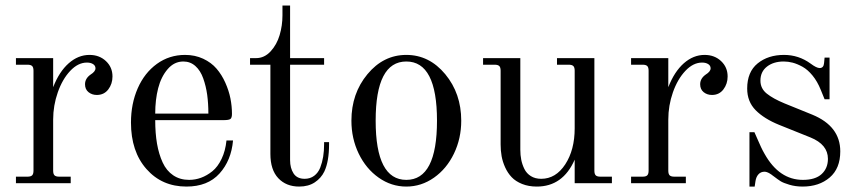

<svg xmlns="http://www.w3.org/2000/svg" viewBox="-20 -668 3126 700"><path d="M173.8 -456.1V-350.1Q195.8 -406.7 230.5 -437.3Q265.1 -467.8 306.2 -467.8Q342.3 -467.8 366.2 -445.3Q390.1 -422.9 390.1 -389.2Q390.1 -362.3 374.8 -342Q359.4 -321.8 333 -321.8Q315.4 -321.8 302.7 -332Q290 -342.3 290 -360.8Q290 -381.8 310.1 -396Q328.1 -407.2 328.1 -418.9Q328.1 -428.7 319.3 -434.3Q310.5 -439.9 296.9 -439.9Q264.6 -439.9 236.1 -409.7Q207.5 -379.4 190.7 -331.3Q173.8 -283.2 173.8 -231.9V-45.9Q173.8 -33.7 178.7 -28.8Q183.6 -23.9 195.8 -23.9H237.8V0H38.1V-23.9H80.1Q92.3 -23.9 97.2 -28.8Q102.1 -33.7 102.1 -45.9V-410.2Q102.1 -422.4 97.2 -427.2Q92.3 -432.1 80.1 -432.1H38.1V-456.1Z M648.4 -443.8Q615.2 -443.8 591.3 -416Q567.4 -388.2 556.6 -346.2Q545.9 -304.2 545.9 -253.9H739.7Q739.7 -290.5 735.4 -322.3Q731 -354 720.9 -382.3Q710.9 -410.6 692.4 -427.2Q673.8 -443.8 648.4 -443.8ZM654.8 -467.8Q690.9 -467.8 720.7 -453.9Q750.5 -439.9 769.5 -417.7Q788.6 -395.5 801.5 -366.5Q814.5 -337.4 820.1 -309.1Q825.7 -280.8 825.7 -252.9Q825.7 -238.8 820.3 -234.4Q814.9 -230 794.4 -230H545.9Q545.9 -182.1 552.5 -144Q559.1 -106 573 -75.7Q586.9 -45.4 611.6 -28.8Q636.2 -12.2 669.4 -12.2Q691.9 -12.2 713.1 -20Q734.4 -27.8 754.2 -43.7Q773.9 -59.6 787.8 -88.6Q801.8 -117.7 805.7 -155.8H829.6Q823.2 -83 780.3 -35.4Q737.3 12.2 659.7 12.2Q570.3 12.2 513.9 -51.8Q457.5 -115.7 457.5 -221.2Q457.5 -290 482.2 -346.2Q506.8 -402.3 552 -435.1Q597.2 -467.8 654.8 -467.8Z M1037.6 -647.9V-456.1H1161.6V-432.1H1037.6V-84Q1037.6 -55.2 1050.3 -35.6Q1063 -16.1 1090.8 -16.1Q1110.8 -16.1 1125.5 -27.1Q1140.1 -38.1 1147.5 -56.9Q1154.8 -75.7 1158.2 -96.7Q1161.6 -117.7 1161.6 -142.1V-149.9H1179.7V-142.1Q1179.7 -79.6 1162.6 -43Q1150.9 -18.6 1127.7 -3.2Q1104.5 12.2 1070.8 12.2Q1023.4 12.2 994.6 -18.3Q965.8 -48.8 965.8 -106.9V-432.1H891.6V-456.1H913.6Q943.8 -456.1 966.6 -480.7Q989.3 -505.4 999.5 -540Q1009.8 -574.7 1009.8 -611.8V-647.9Z M1573.2 -228Q1573.2 -443.8 1461.4 -443.8Q1349.6 -443.8 1349.6 -228Q1349.6 -12.2 1461.4 -12.2Q1573.2 -12.2 1573.2 -228ZM1661.6 -228Q1661.6 -163.1 1635 -107.9Q1608.4 -52.7 1562.3 -20.3Q1516.1 12.2 1461.4 12.2Q1406.7 12.2 1360.6 -20.3Q1314.5 -52.7 1287.8 -107.9Q1261.2 -163.1 1261.2 -228Q1261.2 -327.1 1319.6 -397.5Q1377.9 -467.8 1461.4 -467.8Q1544.9 -467.8 1603.3 -397.5Q1661.6 -327.1 1661.6 -228Z M2210.9 0H2075.2V-85.9Q2032.2 12.2 1937 12.2Q1907.2 12.2 1883.5 2.7Q1859.9 -6.8 1845.5 -22Q1831.1 -37.1 1821.8 -57.6Q1812.5 -78.1 1808.8 -98.6Q1805.2 -119.1 1805.2 -141.1V-410.2Q1805.2 -422.4 1800.3 -427.2Q1795.4 -432.1 1783.2 -432.1H1741.2V-456.1H1877V-122.1Q1877 -102.5 1880.4 -85.4Q1883.8 -68.4 1891.8 -52Q1899.9 -35.6 1915.5 -25.9Q1931.2 -16.1 1953.1 -16.1Q2006.3 -16.1 2040.8 -68.8Q2075.2 -121.6 2075.2 -200.2V-410.2Q2075.2 -422.4 2070.3 -427.2Q2065.4 -432.1 2053.2 -432.1H2010.7V-456.1H2147V-45.9Q2147 -33.7 2151.9 -28.8Q2156.7 -23.9 2168.9 -23.9H2210.9Z M2416.5 -456.1V-350.1Q2438.5 -406.7 2473.1 -437.3Q2507.8 -467.8 2548.8 -467.8Q2585 -467.8 2608.9 -445.3Q2632.8 -422.9 2632.8 -389.2Q2632.8 -362.3 2617.4 -342Q2602.1 -321.8 2575.7 -321.8Q2558.1 -321.8 2545.4 -332Q2532.7 -342.3 2532.7 -360.8Q2532.7 -381.8 2552.7 -396Q2570.8 -407.2 2570.8 -418.9Q2570.8 -428.7 2562 -434.3Q2553.2 -439.9 2539.6 -439.9Q2507.3 -439.9 2478.8 -409.7Q2450.2 -379.4 2433.3 -331.3Q2416.5 -283.2 2416.5 -231.9V-45.9Q2416.5 -33.7 2421.4 -28.8Q2426.3 -23.9 2438.5 -23.9H2480.5V0H2280.8V-23.9H2322.8Q2335 -23.9 2339.8 -28.8Q2344.7 -33.7 2344.7 -45.9V-410.2Q2344.7 -422.4 2339.8 -427.2Q2335 -432.1 2322.8 -432.1H2280.8V-456.1Z M2712.4 -186H2730.5Q2734.4 -177.2 2741.5 -161.1Q2748.5 -145 2754.6 -131.8Q2760.7 -118.7 2767.6 -106.9Q2820.8 -12.2 2907.2 -12.2Q2952.6 -12.2 2975.6 -33.4Q2998.5 -54.7 2998.5 -88.9Q2998.5 -141.1 2934.6 -167L2820.3 -212.9Q2766.1 -234.9 2735.1 -266.1Q2704.1 -297.4 2704.1 -345.2Q2704.1 -405.8 2742.2 -436.8Q2780.3 -467.8 2838.4 -467.8Q2892.1 -467.8 2935.5 -436Q2957 -419.9 2968.3 -419.9Q2982.9 -419.9 2984.4 -438L2986.3 -458H3004.4V-306.2H2986.3L2972.2 -340.8Q2960 -371.1 2942.4 -392.6Q2924.8 -414.1 2905.8 -424.6Q2886.7 -435.1 2870.1 -439.5Q2853.5 -443.8 2837.4 -443.8Q2800.3 -443.8 2776.4 -425.3Q2752.4 -406.7 2752.4 -374Q2752.4 -345.2 2775.6 -326.7Q2798.8 -308.1 2840.3 -291L2941.4 -250Q3043.5 -208 3043.5 -116.2Q3043.5 -53.7 3004.9 -20.8Q2966.3 12.2 2906.2 12.2Q2880.4 12.2 2858.2 5.6Q2835.9 -1 2825.9 -7.3Q2815.9 -13.7 2801.3 -24.9Q2800.3 -25.4 2796.9 -28.1Q2793.5 -30.8 2792.5 -31.5Q2791.5 -32.2 2788.3 -34.2Q2785.2 -36.1 2783.9 -36.9Q2782.7 -37.6 2780 -38.8Q2777.3 -40 2775.6 -40.5Q2773.9 -41 2771.7 -41.5Q2769.5 -42 2767.6 -42Q2753.9 -42 2745.4 -32.7Q2736.8 -23.4 2734.4 -7.8L2731.4 12.2H2712.4Z"/></svg>

Font: Flanker Steampunk
Style: Regular
Weight: 400
Designer: Alexey Kryukov, Leonardo Di Lena
Foundry: Alexey Kryukov, Leonardo Di Lena
Version: 1.210